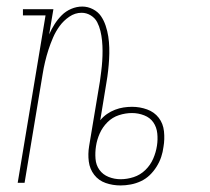

<svg xmlns="http://www.w3.org/2000/svg" viewBox="-20 -558 640 586"><path d="M348 8Q324 8 302.5 0.5Q281 -7 267.5 -24.5Q254 -42 251 -65Q248 -88 252 -112L285 -310Q287 -325 289 -340.5Q291 -356 292 -371.5Q293 -387 293 -402.5Q293 -418 291.5 -433.5Q290 -449 286.5 -463.5Q283 -478 276.5 -490.5Q270 -503 257 -511Q244 -519 229 -519Q209 -519 191.5 -507Q174 -495 162 -478.5Q150 -462 142 -443.5Q134 -425 128 -406.5Q122 -388 117.5 -369Q113 -350 110 -331L55 0H34L119 -511H50V-530H143L130 -453Q137 -469 146.5 -484Q156 -499 168.5 -511.5Q181 -524 197.5 -531Q214 -538 231 -538Q248 -538 263.5 -530Q279 -522 288 -509Q297 -496 302.5 -479.5Q308 -463 310.5 -446.5Q313 -430 313.5 -412.5Q314 -395 313 -377.5Q312 -360 310 -342Q308 -324 305 -307L286 -191Q295 -202 306.5 -210Q318 -218 331 -223Q344 -228 357 -230Q370 -232 383 -232Q407 -232 429 -224Q451 -216 464.5 -198.5Q478 -181 480.5 -157Q483 -133 479 -110Q477 -94 472 -79Q467 -64 458 -49.5Q449 -35 437 -23.5Q425 -12 410 -5Q395 2 379 5Q363 8 348 8ZM348 -11Q368 -11 388 -17.5Q408 -24 423.5 -39Q439 -54 447.5 -73.5Q456 -93 459 -113Q462 -132 460 -151Q458 -170 448 -184.5Q438 -199 420 -206Q402 -213 383 -213Q363 -213 343 -206.5Q323 -200 308 -185Q293 -170 284.5 -151Q276 -132 273 -112Q270 -93 271.5 -73.5Q273 -54 283.5 -39.5Q294 -25 311.5 -18Q329 -11 348 -11Z"/></svg>

Font: Iosevka Slab Thin Extended
Style: Italic
Weight: 100
Width: 7
Italic angle: -9°
Monospace: yes
Designer: Belleve Invis
Foundry: Belleve Invis
Version: Version 11.1.0; ttfautohint (v1.8.3)